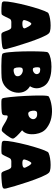

<svg xmlns="http://www.w3.org/2000/svg" viewBox="1026 -1831 805 2897"><g transform="rotate(90 1428.5 -382.5)"><path d="M10.7 -16.6Q1.5 -26.4 1 -40.5Q0 -87.9 17.6 -183.1Q35.2 -278.3 61.5 -381.1Q87.9 -483.9 117.4 -573.7Q147 -663.6 168.9 -700.2Q177.7 -714.4 220.5 -725.8Q263.2 -737.3 314.9 -741.7Q366.7 -746.1 414.6 -741.5Q462.4 -736.8 481.4 -719.2Q508.8 -692.9 546.1 -603.5Q583.5 -514.2 619.1 -408.9Q654.8 -303.7 683.1 -207Q711.4 -110.4 720.7 -70.3Q727.1 -41 716.8 -29.5Q706.5 -18.1 681.2 -13.7Q638.2 -6.3 574.5 -2.7Q510.7 1 494.6 -1Q488.3 -2 482.9 -5.4Q465.3 -16.1 449 -67.1Q432.6 -118.2 417 -137.2Q407.7 -148.4 392.6 -150.4L312.5 -150.9Q274.9 -149.9 263.7 -126Q249 -95.2 230.5 -57.6Q211.9 -20 203.1 -11.2Q198.7 -5.9 189.9 -3.9Q169.9 0.5 95.5 -1.7Q21 -3.9 10.7 -16.6ZM327.1 -447.3Q311 -430.2 295.2 -389.9Q279.3 -349.6 283.7 -336.9Q291 -315.4 346.9 -317.6Q402.8 -319.8 407.7 -344.7Q410.6 -359.9 378.4 -413.8Q346.2 -467.8 327.1 -447.3Z M1152.3 -4.4Q1134.8 -2.4 1083.7 -1.2Q1032.7 0 974.4 -0.2Q916 -0.5 864.3 -3.7Q812.5 -6.8 794.4 -14.6Q777.3 -21.5 768.1 -114.3Q758.8 -207 755.9 -322.5Q752.9 -438 755.4 -545.2Q757.8 -652.3 764.6 -688.5Q769 -711.4 813.7 -729Q858.4 -746.6 921.9 -753.2Q985.4 -759.8 1056.9 -752.9Q1128.4 -746.1 1187 -720.7Q1272.5 -682.6 1301.3 -595.7Q1330.1 -508.8 1281.2 -432.6L1282.7 -431.6Q1347.2 -392.6 1367.9 -330.1Q1388.7 -267.6 1372.1 -198.2Q1354 -122.1 1294.9 -67.1Q1235.8 -12.2 1152.3 -4.4ZM998 -571.8Q992.2 -551.3 996.3 -516.8Q1000.5 -482.4 1014.6 -478Q1041.5 -469.2 1070.1 -488.3Q1098.6 -507.3 1098.6 -536.1Q1098.6 -555.2 1082.3 -570.8Q1065.9 -586.4 1032.2 -586.9Q1002 -586.9 998 -571.8ZM1008.3 -201.2Q1020 -174.8 1079.1 -191.2Q1138.2 -207.5 1129.4 -257.3Q1123 -293.5 1084.5 -313.2Q1045.9 -333 1013.7 -318.4Q997.1 -310.5 996.8 -268.3Q996.6 -226.1 1008.3 -201.2Z M1945.8 -313.5Q1995.6 -272 2033.2 -232.9Q2070.8 -193.8 2071.3 -174.3Q2071.3 -160.2 2055.2 -132.3Q2039.1 -104.5 2018.1 -76.7Q1997.1 -48.8 1977.5 -27.8Q1958 -6.8 1950.7 -6.8Q1918.9 -0.5 1858.2 -39.8Q1797.4 -79.1 1760.3 -91.8Q1724.1 -103 1721.2 -82.5Q1721.7 -47.4 1714.8 -28.8Q1708 -10.3 1667 -5.9Q1620.1 -1 1559.8 -0.5Q1499.5 0 1483.4 -3.4Q1472.2 -5.4 1465.3 -16.1Q1455.6 -29.3 1444.3 -137.2Q1433.1 -245.1 1426.8 -371.1Q1420.4 -497.1 1421.1 -602.5Q1421.9 -708 1436.5 -716.3Q1489.7 -746.1 1579.1 -759.3Q1668.5 -772.5 1757.1 -754.6Q1845.7 -736.8 1915.8 -681.4Q1985.8 -626 2001.5 -519Q2021.5 -376.5 1945.8 -313.5ZM1700.2 -406.2Q1737.3 -410.2 1757.8 -433.6Q1778.3 -457 1778.1 -482.4Q1777.8 -507.8 1754.6 -526.4Q1731.4 -544.9 1682.6 -539.6Q1642.6 -535.2 1651.1 -468.5Q1659.7 -401.9 1700.2 -406.2Z M2114.3 -16.6Q2105 -26.4 2104.5 -40.5Q2103.5 -87.9 2121.1 -183.1Q2138.7 -278.3 2165 -381.1Q2191.4 -483.9 2220.9 -573.7Q2250.5 -663.6 2272.5 -700.2Q2281.2 -714.4 2324 -725.8Q2366.7 -737.3 2418.5 -741.7Q2470.2 -746.1 2518.1 -741.5Q2565.9 -736.8 2585 -719.2Q2612.3 -692.9 2649.7 -603.5Q2687 -514.2 2722.7 -408.9Q2758.3 -303.7 2786.6 -207Q2814.9 -110.4 2824.2 -70.3Q2830.6 -41 2820.3 -29.5Q2810.1 -18.1 2784.7 -13.7Q2741.7 -6.3 2678 -2.7Q2614.3 1 2598.1 -1Q2591.8 -2 2586.4 -5.4Q2568.8 -16.1 2552.5 -67.1Q2536.1 -118.2 2520.5 -137.2Q2511.2 -148.4 2496.1 -150.4L2416 -150.9Q2378.4 -149.9 2367.2 -126Q2352.5 -95.2 2334 -57.6Q2315.4 -20 2306.6 -11.2Q2302.2 -5.9 2293.5 -3.9Q2273.4 0.5 2199 -1.7Q2124.5 -3.9 2114.3 -16.6ZM2430.7 -447.3Q2414.6 -430.2 2398.7 -389.9Q2382.8 -349.6 2387.2 -336.9Q2394.5 -315.4 2450.4 -317.6Q2506.3 -319.8 2511.2 -344.7Q2514.2 -359.9 2481.9 -413.8Q2449.7 -467.8 2430.7 -447.3Z"/></g></svg>

Font: ARCO
Style: Regular
Weight: 700
Designer: Rafael Olivo Díaz, Denis Ignatov
Foundry: Rafael Olivo Díaz
Version: Version 1.10 March 1, 2019